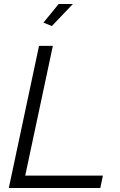

<svg xmlns="http://www.w3.org/2000/svg" viewBox="-20 -939 597 959"><path d="M175 -710H244L106 -62H494L481 0H24ZM239 -809 197 -826 273 -919H344Z"/></svg>

Font: Raleway
Style: Italic
Weight: 400
Italic angle: -12°
Designer: Matt McInerney, Pablo Impallari, Rodrigo Fuenzalida
Foundry: Matt McInerney, Pablo Impallari, Rodrigo Fuenzalida
Version: Version 4.026